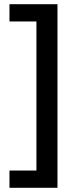

<svg xmlns="http://www.w3.org/2000/svg" viewBox="-20 -734 370 912"><path d="M25 76H153V-632H25V-714H253V158H25Z"/></svg>

Font: Noto Sans Javanese Medium
Style: Regular
Weight: 500
Version: Version 2.004